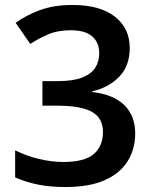

<svg xmlns="http://www.w3.org/2000/svg" viewBox="-20 -744 612 774"><path d="M503 -551Q503 -478 460.5 -434.5Q418 -391 352 -376V-373Q438 -363 481.5 -320Q525 -277 525 -206Q525 -144 495 -95Q465 -46 403 -18Q341 10 243 10Q185 10 135.5 0.5Q86 -9 41 -29V-138Q87 -115 138 -103Q189 -91 234 -91Q321 -91 358 -123Q395 -155 395 -212Q395 -248 376.5 -271.5Q358 -295 317 -306.5Q276 -318 211 -318H151V-417H212Q275 -417 311.5 -431.5Q348 -446 364 -471Q380 -496 380 -529Q380 -573 351.5 -597.5Q323 -622 266 -622Q212 -622 173 -605Q134 -588 102 -567L43 -652Q84 -682 140.5 -703Q197 -724 272 -724Q383 -724 443 -677Q503 -630 503 -551Z"/></svg>

Font: Noto Sans New Tai Lue SemiBold
Style: Regular
Weight: 600
Version: Version 2.003